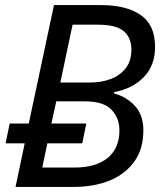

<svg xmlns="http://www.w3.org/2000/svg" viewBox="-20 -734 640 754"><path d="M41 0 77 -171H2L18 -249H93L192 -714H377Q476 -714 532.5 -675Q589 -636 589 -550Q589 -477 545 -431.5Q501 -386 428 -372V-367Q477 -354 510 -318Q543 -282 543 -222Q543 -149 507.5 -99.5Q472 -50 410.5 -25Q349 0 269 0ZM217 -410H334Q379 -410 415.5 -424Q452 -438 474 -466.5Q496 -495 496 -539Q496 -586 466 -611.5Q436 -637 366 -637H265ZM146 -76H272Q357 -76 403 -114Q449 -152 449 -222Q449 -270 418 -303Q387 -336 313 -336H201L182 -249H319L303 -171H166Z"/></svg>

Font: Manna Sans
Style: Italic
Weight: 400
Italic angle: -12°
Designer: Monotype Design Team
Foundry: Monotype Imaging Inc.
Version: Version 2.001.1; ttfautohint (v1.8.2)